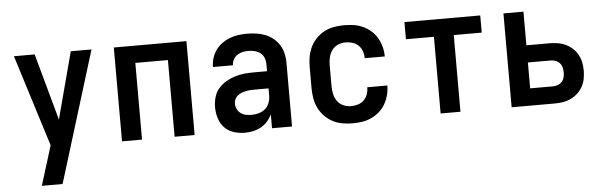

<svg xmlns="http://www.w3.org/2000/svg" viewBox="-48 -706 3396 1080"><g transform="rotate(-5 1650.0 -166.0)"><path d="M149 210Q161 171 173 132Q185 93 197 55L218 -13L56 -530H173L277 -153L377 -530H494L266 210Z M620 0V-530H1030V0H917V-433H733V0Z M1313 12Q1281 12 1250.5 2.5Q1220 -7 1198.5 -29.5Q1177 -52 1167.5 -83Q1158 -114 1158 -145Q1158 -173 1165.5 -200.5Q1173 -228 1191 -249.5Q1209 -271 1233.5 -285.5Q1258 -300 1285 -308.5Q1312 -317 1339.5 -319.5Q1367 -322 1395 -322H1467V-362Q1467 -380 1460.5 -397Q1454 -414 1440 -425Q1426 -436 1408 -440.5Q1390 -445 1372 -445Q1356 -445 1339.5 -441.5Q1323 -438 1309 -428.5Q1295 -419 1287 -404Q1279 -389 1279 -372H1166Q1166 -398 1173.5 -422Q1181 -446 1195.5 -466.5Q1210 -487 1230.5 -502Q1251 -517 1274 -526Q1297 -535 1322 -538.5Q1347 -542 1372 -542Q1399 -542 1424.5 -538.5Q1450 -535 1474.5 -525.5Q1499 -516 1519.5 -499.5Q1540 -483 1554 -461Q1568 -439 1574 -413.5Q1580 -388 1580 -362V0H1467V-78Q1457 -57 1441 -39Q1425 -21 1404 -9.5Q1383 2 1359.5 7Q1336 12 1313 12ZM1358 -85Q1379 -85 1399.5 -90.5Q1420 -96 1436 -109.5Q1452 -123 1459.5 -143.5Q1467 -164 1467 -184V-225H1395Q1382 -225 1369 -224.5Q1356 -224 1343 -221.5Q1330 -219 1317 -214.5Q1304 -210 1293.5 -202Q1283 -194 1277 -182Q1271 -170 1271 -156Q1271 -140 1278 -125.5Q1285 -111 1297.5 -101.5Q1310 -92 1326 -88.5Q1342 -85 1358 -85Z M1921 12Q1893 12 1864 7Q1835 2 1809.5 -11.5Q1784 -25 1763.5 -46Q1743 -67 1730.5 -93Q1718 -119 1713 -147.5Q1708 -176 1708 -205V-325Q1708 -354 1713 -382.5Q1718 -411 1730.5 -437Q1743 -463 1763.5 -484Q1784 -505 1809.5 -518.5Q1835 -532 1864 -537Q1893 -542 1921 -542Q1949 -542 1975.5 -538Q2002 -534 2027 -522.5Q2052 -511 2072.5 -493Q2093 -475 2106.5 -451.5Q2120 -428 2127 -401.5Q2134 -375 2134 -348V-347H2021Q2021 -367 2014.5 -386Q2008 -405 1994 -419Q1980 -433 1960.5 -439Q1941 -445 1921 -445Q1899 -445 1878 -436Q1857 -427 1844 -409Q1831 -391 1826 -369Q1821 -347 1821 -325V-205Q1821 -183 1826 -161Q1831 -139 1844 -121Q1857 -103 1878 -94Q1899 -85 1921 -85Q1941 -85 1960.5 -91Q1980 -97 1994 -111Q2008 -125 2014.5 -144Q2021 -163 2021 -183H2134V-182Q2134 -155 2127 -128.5Q2120 -102 2106.5 -78.5Q2093 -55 2072.5 -37Q2052 -19 2027 -7.5Q2002 4 1975.5 8Q1949 12 1921 12Z M2419 0V-433H2261V-530H2689V-433H2531V0Z M2820 0V-530H2933V-340H3062Q3085 -340 3108.5 -336.5Q3132 -333 3153.5 -323Q3175 -313 3192.5 -297Q3210 -281 3221.5 -260.5Q3233 -240 3237.5 -216.5Q3242 -193 3242 -170Q3242 -147 3237.5 -123.5Q3233 -100 3221.5 -79.5Q3210 -59 3192.5 -43Q3175 -27 3153.5 -17Q3132 -7 3108.5 -3.5Q3085 0 3062 0ZM2933 -97H3062Q3076 -97 3089.5 -102Q3103 -107 3112.5 -117.5Q3122 -128 3125.5 -142Q3129 -156 3129 -170Q3129 -184 3125.5 -198Q3122 -212 3112.5 -222.5Q3103 -233 3089.5 -238Q3076 -243 3062 -243H2933Z"/></g></svg>

Font: Lode Term
Style: Bold
Weight: 700
Monospace: yes
Designer: Belleve Invis
Foundry: Belleve Invis
Version: Version 29.2.0